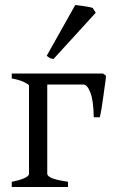

<svg xmlns="http://www.w3.org/2000/svg" viewBox="-20 -748 454 768"><path d="M355 -279Q354 -346 341.5 -378Q329 -410 313 -410H147L159 -454H392L404 -445Q404 -437 400.5 -414Q397 -391 393.5 -363.5Q390 -336 386 -313Q382 -290 379 -279ZM27 0V-21Q55 -26 75.5 -34.5Q96 -43 96 -53V-406Q96 -410 76.5 -419.5Q57 -429 27 -434V-454H227V-438Q200 -436 184.5 -433Q169 -430 169 -425V-53Q169 -44 186.5 -36Q204 -28 252 -21V0ZM194 -512Q185 -513 178 -517Q171 -521 167 -525L281 -728Q292 -727 316 -723.5Q340 -720 351 -716L363 -697Z"/></svg>

Font: ChillKai
Style: Regular
Weight: 400
Designer: ChillType
Foundry: 寒蝉字型
Version: Version 2.000